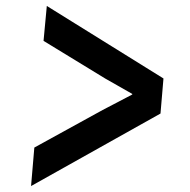

<svg xmlns="http://www.w3.org/2000/svg" viewBox="-20 -674 640 646"><path d="M84.5 -48 95.5 -177.5 325.5 -304 425 -356V-358L334.5 -409.5L126.5 -536.5L137.5 -654L530 -410L520 -292Z"/></svg>

Font: Spline Sans Mono Medium
Style: Italic
Weight: 500
Italic angle: -4°
Monospace: yes
Designer: Eben Sorkin, Mirko Velimirovic
Foundry: Sorkin Type
Version: Version 1.004